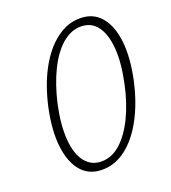

<svg xmlns="http://www.w3.org/2000/svg" viewBox="-125 -759 767 860"><g transform="rotate(-20 258.5 -329.0)"><path d="M217 7Q155 7 118 -35.5Q81 -78 71.5 -155.5Q62 -233 84 -337Q106 -437 146 -510.5Q186 -584 239.5 -624.5Q293 -665 353 -665Q415 -665 452 -622Q489 -579 498 -502Q507 -425 485 -321Q463 -221 423 -147Q383 -73 330.5 -33Q278 7 217 7ZM226 -29Q276 -29 317.5 -66.5Q359 -104 391 -170Q423 -236 441 -322Q461 -415 455.5 -484.5Q450 -554 421.5 -591.5Q393 -629 344 -629Q297 -629 255 -593Q213 -557 180.5 -491Q148 -425 128 -337Q108 -243 113.5 -173.5Q119 -104 148.5 -66.5Q178 -29 226 -29Z"/></g></svg>

Font: Ysabeau Office ExtraLight
Style: Italic
Weight: 250
Italic angle: -12°
Designer: Christian Thalmann (Catharsis Fonts)
Version: Version 2.001;gftools[0.9.30]; featfreeze: tnum,lnum,ss02